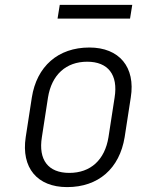

<svg xmlns="http://www.w3.org/2000/svg" viewBox="-20 -754 640 784"><path d="M215 -678H511L520 -734H224ZM254 10C382 10 468 -66 489 -194L514 -356C534 -480 467 -560 345 -560C217 -560 130 -483 110 -356L85 -194C66 -69 132 10 254 10ZM263 -48C177 -48 136 -101 151 -194L176 -356C191 -449 250 -502 336 -502C421 -502 463 -449 448 -356L423 -194C408 -101 350 -48 263 -48Z"/></svg>

Font: JetBrains Mono ExtraLight
Style: Italic
Weight: 240
Italic angle: -9°
Monospace: yes
Designer: Philipp Nurullin, Konstantin Bulenkov
Foundry: JetBrains
Version: Version 2.305